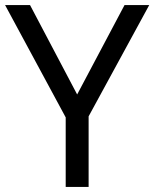

<svg xmlns="http://www.w3.org/2000/svg" viewBox="-20 -734 606 754"><path d="M283 -363 469 -714H566L328 -277V0H238V-273L0 -714H98Z"/></svg>

Font: telugu15
Style: Book
Weight: 400
Designer: Jelle Bosma - Monotype Design Team
Foundry: Monotype Imaging Inc.
Version: Version 2.003